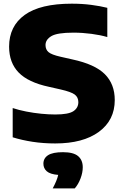

<svg xmlns="http://www.w3.org/2000/svg" viewBox="-20 -770 674 1044"><path d="M280 10Q215.5 10 157 1Q98.5 -8 49 -23.5V-182.5Q82 -171.5 122.8 -163.5Q163.5 -155.5 204.5 -151.5Q245.5 -147.5 280.5 -147.5Q352.5 -147.5 379.2 -165.5Q406 -183.5 406 -214.5Q406 -241 386.5 -255.8Q367 -270.5 310 -283.5L246 -298Q133.5 -322 81.5 -375.5Q29.5 -429 29.5 -516.5Q29.5 -627.5 114.2 -688.8Q199 -750 370 -750Q427 -750 476.2 -743.5Q525.5 -737 563.5 -727.5V-568.5Q526.5 -579.5 477.2 -586Q428 -592.5 379 -592.5Q291 -592.5 259.2 -573.5Q227.5 -554.5 227.5 -525Q227.5 -500.5 244 -486.5Q260.5 -472.5 309 -461.5L373 -447Q496.5 -420.5 550.2 -366.5Q604 -312.5 604 -226Q604 -116.5 517.8 -53.2Q431.5 10 280 10ZM266.5 254.5Q290 211 296.5 181Q252.5 177.5 234.2 161.2Q216 145 216 120Q216 90.5 241.2 74Q266.5 57.5 322.5 57.5Q379.5 57.5 404.8 79Q430 100.5 430 139.5Q430 168.5 418 200.2Q406 232 386.5 254.5Z"/></svg>

Font: Encode Sans SemiExpanded SemiExpanded ExtraBold
Style: Regular
Weight: 800
Width: 6
Designer: Multiple Designers
Foundry: Impallari Type
Version: Version 3.000; ttfautohint (v1.8.3) -l 8 -r 50 -G 200 -x 14 